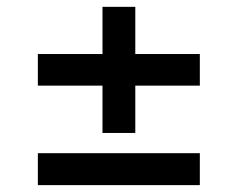

<svg xmlns="http://www.w3.org/2000/svg" viewBox="-20 -571 692 559"><path d="M90.2 -321.7V-413.7H278.4V-551.1H373.9V-413.7H561.8V-321.7H373.9V-183.9H278.4V-321.7ZM90.2 -32V-125H561.8V-32Z"/></svg>

Font: Inter UI Medium
Style: Regular
Weight: 500
Designer: Rasmus Andersson
Foundry: rsms
Version: 3.2;8d6f07862